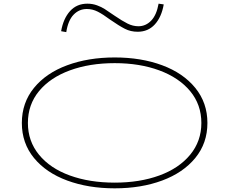

<svg xmlns="http://www.w3.org/2000/svg" viewBox="-20 -1013 1249 1046"><path d="M99 -343Q99 -453 165 -534Q231 -615 346 -657.5Q461 -700 605 -700Q749 -700 863.5 -657.5Q978 -615 1044 -534Q1110 -453 1110 -343Q1110 -233 1044 -152.5Q978 -72 863.5 -29.5Q749 13 605 13Q461 13 346 -29.5Q231 -72 165 -152.5Q99 -233 99 -343ZM1077 -343Q1077 -443 1016 -516.5Q955 -590 848 -629.5Q741 -669 605 -669Q468 -669 360.5 -629.5Q253 -590 192.5 -516.5Q132 -443 132 -343Q132 -244 192.5 -170Q253 -96 360.5 -57Q468 -18 605 -18Q741 -18 848 -57Q955 -96 1016 -170Q1077 -244 1077 -343ZM580 -906Q541 -935 512.5 -949.5Q484 -964 453 -964Q411 -964 381 -933Q351 -902 341 -838L313 -843Q325 -912 361.5 -952.5Q398 -993 456 -993Q484 -993 508.5 -984Q533 -975 550 -964Q567 -953 605 -927Q646 -899 675 -884.5Q704 -870 734 -870Q774 -870 803.5 -900.5Q833 -931 844 -993L872 -989Q860 -920 823.5 -880Q787 -840 730 -840Q692 -840 660.5 -856Q629 -872 580 -906Z"/></svg>

Font: BioRhyme Expanded ExtraLight
Style: Regular
Weight: 275
Width: 7
Designer: Aoife Mooney
Foundry: Aoife Mooney Type
Version: Version 1.001